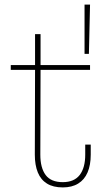

<svg xmlns="http://www.w3.org/2000/svg" viewBox="-20 -810 461 838"><path d="M156 -135Q156 -77.5 179.2 -46.2Q202.5 -15 254 -15Q303.5 -15 327.8 -46.2Q352 -77.5 352 -135V-179H376V-135Q376 -89.5 362.2 -57.5Q348.5 -25.5 321.2 -8.8Q294 8 254 8Q212 8 185 -8.8Q158 -25.5 145 -57.5Q132 -89.5 132 -135L133 -505H27V-526H133V-661H157V-526H373V-505H157ZM349 -790H373L368 -575H349Z"/></svg>

Font: Hepta Slab ExtraLight ExtraLight
Style: Regular
Weight: 250
Version: Version 1.102